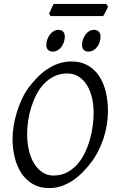

<svg xmlns="http://www.w3.org/2000/svg" viewBox="-20 -943 585 978"><path d="M457 -369.1Q457 -410.2 448.2 -446.5Q439.5 -482.9 422.4 -510Q405.3 -537.1 380.4 -553Q355.5 -568.8 323.2 -568.8Q286.1 -568.8 256.6 -554.4Q227.1 -540 204.1 -516.1Q181.2 -492.2 165 -460.4Q148.9 -428.7 138.4 -394.5Q127.9 -360.4 123 -325.4Q118.2 -290.5 118.2 -259.8Q118.2 -214.4 127.7 -175.5Q137.2 -136.7 154.8 -108.6Q172.4 -80.6 197 -64.7Q221.7 -48.8 252 -48.8Q289.6 -48.8 319.6 -64Q349.6 -79.1 372.3 -104.2Q395 -129.4 411.1 -162.4Q427.2 -195.3 437.5 -231Q447.8 -266.6 452.4 -302.5Q457 -338.4 457 -369.1ZM529.8 -377.9Q529.8 -343.3 524.2 -307.6Q518.6 -272 507.1 -237.3Q495.6 -202.6 478.8 -170.2Q461.9 -137.7 439.9 -109.9Q419.4 -83.5 396.2 -60.8Q373 -38.1 346.9 -21.2Q320.8 -4.4 291.7 5.4Q262.7 15.1 230 15.1Q183.1 15.1 148.2 -4.9Q113.3 -24.9 90.1 -59.3Q66.9 -93.8 55.4 -139.6Q43.9 -185.5 43.9 -236.8Q43.9 -267.6 49.6 -302Q55.2 -336.4 65.7 -370.8Q76.2 -405.3 91.3 -437.7Q106.4 -470.2 126 -497.1Q146.5 -524.4 170.2 -548.6Q193.8 -572.8 220.9 -590.8Q248 -608.9 278.8 -619.4Q309.6 -629.9 344.2 -629.9Q392.1 -629.9 427.2 -609.9Q462.4 -589.8 485.1 -555.4Q507.8 -521 518.8 -475.1Q529.8 -429.2 529.8 -377.9ZM310.1 -756.3Q310.1 -742.7 305.7 -729.2Q301.3 -715.8 293.5 -704.8Q285.6 -693.8 274.2 -687Q262.7 -680.2 249 -680.2Q233.4 -680.2 224.6 -689Q215.8 -697.8 215.8 -714.4Q215.8 -727.5 220.5 -741Q225.1 -754.4 233.2 -765.6Q241.2 -776.9 252.7 -783.9Q264.2 -791 277.8 -791Q293 -791 301.5 -782Q310.1 -772.9 310.1 -756.3ZM492.2 -756.3Q492.2 -742.7 487.8 -729.2Q483.4 -715.8 475.3 -704.8Q467.3 -693.8 455.8 -687Q444.3 -680.2 430.2 -680.2Q415 -680.2 406.5 -689Q397.9 -697.8 397.9 -714.4Q397.9 -727.5 402.3 -741Q406.7 -754.4 414.6 -765.6Q422.4 -776.9 433.6 -783.9Q444.8 -791 459 -791Q474.1 -791 483.2 -782Q492.2 -772.9 492.2 -756.3ZM530.3 -910.6Q528.8 -905.3 525.6 -898.4Q522.5 -891.6 518.8 -884.8Q515.1 -877.9 511.7 -871.6Q508.3 -865.2 505.9 -861.3H237.8L230 -873Q231.9 -877.9 234.9 -884.5Q237.8 -891.1 241 -897.9Q244.1 -904.8 247.6 -911.4Q251 -918 253.9 -922.9H521Z"/></svg>

Font: Gentium Plus Phon
Style: Italic
Weight: 400
Italic angle: -8°
Designer: J. Victor Gaultney, Annie Olsen, Iska Routamaa, Becca Hirsbrunner
Foundry: SIL International
Version: Version 5.000